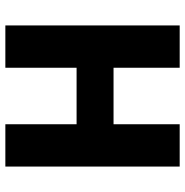

<svg xmlns="http://www.w3.org/2000/svg" viewBox="-7 -684 691 717"><g transform="rotate(90 338.5 -325.5)"><path d="M75 0V-651H233V-404H444V-651H602V0H444V-266H233V0Z"/></g></svg>

Font: Mada ExtraBold
Style: Regular
Weight: 800
Designer: Khaled Hosny
Version: Version 1.5